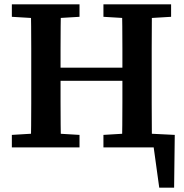

<svg xmlns="http://www.w3.org/2000/svg" viewBox="-20 -684 854 891"><path d="M650 0V-65L791 -58L788 187H719L687 -45L745 0ZM35 0V-58L168 -66H215L349 -58V0ZM123 0Q124 -51 124.5 -101.5Q125 -152 125 -203.5Q125 -255 125 -306V-358Q125 -409 125 -460Q125 -511 124.5 -562Q124 -613 123 -664H263Q262 -613 261.5 -561.5Q261 -510 261 -458.5Q261 -407 261 -355V-320Q261 -264 261 -210.5Q261 -157 261.5 -105Q262 -53 263 0ZM197 -309V-370H612V-309ZM460 0V-58L593 -66H640L774 -58V0ZM546 0Q547 -52 547.5 -104Q548 -156 548 -210Q548 -264 548 -320V-355Q548 -406 548 -458Q548 -510 547.5 -561.5Q547 -613 546 -664H685Q685 -614 684.5 -563Q684 -512 684 -461Q684 -410 684 -358V-306Q684 -256 684 -204.5Q684 -153 684.5 -102Q685 -51 685 0ZM35 -606V-664H349V-606L215 -598H168ZM460 -606V-664H774V-606L640 -598H593Z"/></svg>

Font: Source Serif 4 SemiBold
Style: Regular
Weight: 600
Designer: Frank Grießhammer
Foundry: Adobe Systems Incorporated
Version: Version 4.004;hotconv 1.0.116;makeotfexe 2.5.65601